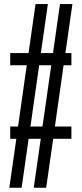

<svg xmlns="http://www.w3.org/2000/svg" viewBox="-20 -907 398 936"><path d="M205.1 8.3H144.5L178.7 -230.5H119.6L85.4 8.3H25.4L59.6 -230.5H29.8V-290H67.9L110.4 -588.9H29.8V-648.4H119.1L153.3 -887.2H213.4L179.2 -648.4H238.3L272.5 -887.2H333L298.8 -648.4H328.1V-588.9H290L247.6 -290H328.1V-230.5H239.3ZM187 -290 230 -588.9H170.9L128.4 -290Z"/></svg>

Font: Ignotum
Style: Regular
Weight: 400
Designer: GGBot
Version: 0.10